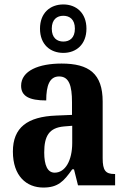

<svg xmlns="http://www.w3.org/2000/svg" viewBox="-20 -834 566 864"><path d="M265 -596C323 -596 369 -634 369 -705C369 -776 323 -814 265 -814C206 -814 160 -776 160 -705C160 -634 206 -596 265 -596ZM265 -647C237 -647 213 -663 213 -705C213 -747 237 -763 265 -763C293 -763 317 -747 317 -705C317 -663 293 -647 265 -647ZM175 10C241 10 267 -18 305 -72H313L331 0H498V-51H495C455 -51 442 -67 442 -122V-377C442 -503 380 -548 257 -548C155 -548 75 -516 75 -448C75 -401 112 -382 188 -382C188 -449 203 -490 246 -490C291 -490 304 -448 304 -374V-317L233 -314C103 -309 38 -260 38 -152C38 -42 99 10 175 10ZM226 -57C194 -57 179 -90 179 -148C179 -222 201 -259 268 -265L305 -268V-191C305 -112 274 -57 226 -57Z"/></svg>

Font: Noto Serif Sinhala Condensed
Style: Bold
Weight: 700
Width: 3
Designer: Jelle Bosma - Monotype Design Team
Foundry: Monotype Imaging Inc.
Version: Version 2.007